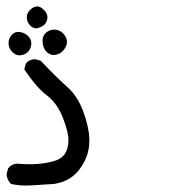

<svg xmlns="http://www.w3.org/2000/svg" viewBox="-23 -406 543 592"><path d="M143.6 161.1Q110.4 163.1 75.7 165.5Q41 168 10.7 161.1Q-1 149.4 -2.9 130.9L2 113.3Q10.7 100.6 29.3 98.6Q63.5 101.6 90.8 99.6Q118.2 97.7 141.6 91.3Q165 85 176.3 69.3Q187.5 53.7 188 27.8Q188.5 2 170.9 -43Q153.3 -87.9 121.1 -112.3Q88.9 -136.7 51.8 -192.4L56.6 -210Q66.4 -222.7 85 -223.6L102.5 -218.8Q152.3 -166 184.1 -138.2Q215.8 -110.4 233.4 -63Q251 -15.6 252.4 21Q253.9 57.6 238.8 88.9Q223.6 120.1 200.2 138.2Q176.8 156.2 143.6 161.1ZM35.2 -235.4Q23.4 -236.3 13.2 -247.6Q2.9 -258.8 3.4 -274.4Q3.9 -290 15.1 -300.3Q26.4 -310.5 42 -306.6Q57.6 -302.7 66.4 -292Q75.2 -281.2 73.2 -267.1Q71.3 -252.9 61 -244.1Q50.8 -235.4 35.2 -235.4ZM139.6 -236.3Q127.9 -238.3 119.1 -247.6Q110.4 -256.8 108.4 -275.4Q106.4 -293.9 119.1 -305.2Q131.8 -316.4 148.4 -314.5Q165 -312.5 175.3 -298.8Q185.5 -285.2 183.1 -272Q180.7 -258.8 169.4 -247.6Q158.2 -236.3 139.6 -236.3ZM88.9 -318.4Q77.1 -319.3 68.4 -329.1Q59.6 -338.9 59.6 -352.1Q59.6 -365.2 69.8 -375.5Q80.1 -385.7 90.8 -386.2Q101.6 -386.7 113.3 -374.5Q125 -362.3 123 -349.1Q121.1 -335.9 112.3 -328.6Q103.5 -321.3 88.9 -318.4Z"/></svg>

Font: JasonHandwriting4
Style: Regular
Weight: 400
Version: Version 1.01.21